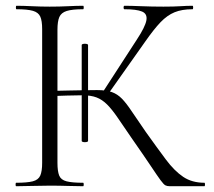

<svg xmlns="http://www.w3.org/2000/svg" viewBox="-20 -645 742 665"><path d="M568 0Q559 0 553 -3Q547 -6 536 -21Q525 -36 502 -70.5Q479 -105 435 -168Q407 -209 387.5 -237.5Q368 -266 351 -283Q334 -300 314.5 -307.5Q295 -315 265 -315Q238 -315 212 -314Q186 -313 151 -312L150 -330Q188 -331 218 -331.5Q248 -332 272 -332.5Q296 -333 316 -333Q348 -333 367.5 -326Q387 -319 402.5 -303Q418 -287 436.5 -259Q455 -231 485 -188Q525 -132 554.5 -92.5Q584 -53 614.5 -32.5Q645 -12 688 -12Q690 -12 690 -6Q690 0 688 0ZM36 0Q34 0 34 -6Q34 -12 36 -12Q74 -12 93.5 -17Q113 -22 119.5 -37Q126 -52 126 -81V-544Q126 -573 119.5 -587.5Q113 -602 94 -607.5Q75 -613 37 -613Q35 -613 35 -619Q35 -625 37 -625Q61 -625 90.5 -623.5Q120 -622 152 -622Q187 -622 216 -623.5Q245 -625 268 -625Q270 -625 270 -619Q270 -613 268 -613Q230 -613 211 -607Q192 -601 185.5 -586Q179 -571 179 -542V-81Q179 -52 185 -37Q191 -22 210.5 -17Q230 -12 268 -12Q270 -12 270 -6Q270 0 268 0Q244 0 215.5 -1Q187 -2 152 -2Q120 -2 90 -1Q60 0 36 0ZM263 -157V-489Q263 -492 268.5 -493Q274 -494 279.5 -493Q285 -492 285 -489V-157Q285 -154 279.5 -153Q274 -152 268.5 -153Q263 -154 263 -157ZM353 -317 336 -326 454 -508Q483 -552 487 -574.5Q491 -597 472 -605Q453 -613 411 -613Q408 -613 408 -619Q408 -625 411 -625Q434 -625 470 -623.5Q506 -622 546 -622Q583 -622 605 -623.5Q627 -625 647 -625Q649 -625 649 -619Q649 -613 647 -613Q610 -613 584.5 -602.5Q559 -592 536 -568Q513 -544 483 -501Z"/></svg>

Font: Cormorant Garamond Light
Style: Regular
Weight: 300
Designer: Christian Thalmann (Catharsis Fonts)
Foundry: Catharsis Fonts
Version: Version 4.001